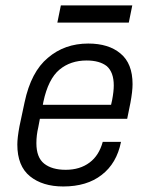

<svg xmlns="http://www.w3.org/2000/svg" viewBox="-20 -672 544 698"><path d="M461.9 -366.2Q461.9 -339.8 454.1 -297.9L442.4 -240.2H125L119.1 -209Q112.3 -180.7 112.3 -151.4Q112.3 -99.6 140.6 -77.1Q168.9 -54.7 218.8 -54.7Q270.5 -54.7 305.7 -81.1Q339.8 -106.4 353.5 -156.2H419.9Q404.3 -78.1 349.6 -36.1Q295.9 5.9 210 5.9Q134.8 5.9 88.9 -31.2Q43 -68.4 43 -146.5Q43 -170.9 50.8 -212.9L69.3 -299.8Q92.8 -411.1 154.3 -461.9Q214.8 -513.7 300.8 -513.7Q375 -513.7 418 -477.5Q461.9 -441.4 461.9 -366.2ZM393.6 -361.3Q393.6 -409.2 368.2 -431.6Q341.8 -452.1 294.9 -452.1Q236.3 -452.1 196.3 -418.9Q155.3 -384.8 137.7 -301.8L135.7 -291H383.8L387.7 -308.6Q393.6 -339.8 393.6 -361.3ZM201.2 -652.3H460.9L448.2 -589.8H188.5Z"/></svg>

Font: Dinish
Style: Italic
Weight: 400
Italic angle: -12°
Designer: Bert Driehuis
Foundry: Playbeing
Version: Version 3.002; git-62d0f29-release